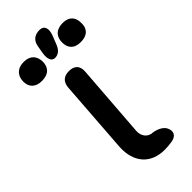

<svg xmlns="http://www.w3.org/2000/svg" viewBox="-353 -893 989 989"><g transform="rotate(-45 141.5 -398.5)"><path d="M71 -530 42 -127C36 -19 95 48 196 48C215 48 234 46 253 43C288 36 299 11 284 -19C268 -51 218 -58 218 -58C180 -58 159 -89 161 -124L191 -526C194 -566 174 -588 134 -588H133C95 -588 74 -568 71 -530ZM-71 -718C-72 -677 -48 -650 -1 -650C55 -650 73 -682 73 -718C72 -759 49 -786 3 -786C-50 -786 -70 -753 -71 -718ZM131 -686C156 -686 174 -701 186 -733L203 -776C219 -817 209 -845 176 -845C140 -845 117 -827 111 -791L104 -751C97 -710 108 -686 131 -686ZM213 -718C212 -679 233 -650 282 -650C339 -650 356 -684 354 -718C355 -758 333 -786 287 -786C230 -786 213 -751 213 -718Z"/></g></svg>

Font: 寒蝉团圆体 Round
Style: Regular
Weight: 500
Designer: 寒蝉字型
Version: Version 2.700;Glyphs 3.1.1 (3135)